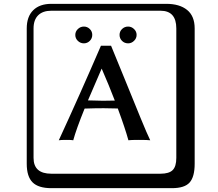

<svg xmlns="http://www.w3.org/2000/svg" viewBox="-20 -774 1140 1006"><path d="M651.4 -634.8Q668.9 -634.8 682.4 -621.8Q695.8 -608.9 695.8 -591.1Q695.8 -573.2 682.4 -560.1Q668.9 -546.9 651.4 -546.9Q632.3 -546.9 619.4 -559.8Q606.4 -572.8 606.4 -591.1Q606.4 -609.4 619.6 -622.1Q632.8 -634.8 651.4 -634.8ZM387.9 -559.8Q374.5 -572.8 374.5 -590.8Q374.5 -608.9 387.9 -621.8Q401.4 -634.8 419.4 -634.8Q437.5 -634.8 450.4 -622.1Q463.4 -609.4 463.4 -591.1Q463.4 -572.8 450.4 -559.8Q437.5 -546.9 419.4 -546.9Q401.4 -546.9 387.9 -559.8ZM249 -717.8Q204.1 -717.8 179.9 -693.8Q155.8 -669.9 155.8 -625V53.2Q155.8 136.2 249 136.2H820.8Q865.7 136.2 884.8 117.2Q903.8 98.1 903.8 53.2V-625Q903.8 -717.8 820.8 -717.8ZM1000 84Q1000 152.8 973.4 182.4Q946.8 211.9 880.9 211.9H249Q181.2 211.9 150.6 181.4Q120.1 150.9 120.1 84V-625Q120.1 -687 154.1 -720.5Q188 -753.9 249 -753.9H851.1Q920.9 -753.9 960.4 -721.9Q1000 -689.9 1000 -625ZM512.7 -414.6Q458.5 -289.6 440.9 -248Q451.7 -248 479.5 -247.1Q507.3 -246.1 519 -246.1Q542 -246.1 581.5 -247.1Q551.3 -326.2 512.7 -414.6ZM423.3 -205.1Q379.4 -96.7 363.8 -39.1Q355 -41 330.1 -41Q296.9 -41 288.1 -39.1Q396 -272.9 508.8 -534.2H562Q587.9 -472.2 634.5 -357.2Q681.2 -242.2 716.1 -157Q751 -71.8 767.1 -39.1Q753.9 -41 706.1 -41Q666 -41 652.8 -39.1Q635.7 -101.6 597.2 -205.6Q547.9 -207 522.9 -207Q478.5 -207 423.3 -205.1Z"/></svg>

Font: Linux Biolinum Keyboard O
Style: Regular
Weight: 700
Designer: Philipp H. Poll
Foundry: Philipp H. Poll
Version: Version 0.6.1